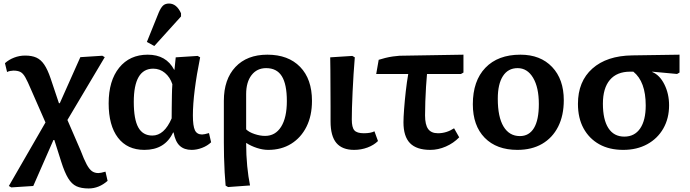

<svg xmlns="http://www.w3.org/2000/svg" viewBox="-20 -833 3900 1085"><path d="M481 232Q439 232 412 219.5Q385 207 365 174Q345 141 326 81L287 -42H282L168 218L44 226L30 218L237 -141L155 -328Q136 -373 123 -396Q110 -419 95 -426.5Q80 -434 56 -434Q49 -434 38 -432Q27 -430 20 -426L8 -476Q30 -496 60 -507.5Q90 -519 122 -519Q160 -519 185.5 -507.5Q211 -496 230 -468Q249 -440 266 -390L313 -250H318L434 -510L558 -518L572 -510L361 -155L435 16Q455 69 470 96.5Q485 124 500 134.5Q515 145 536 145Q549 145 576 137L588 189Q539 232 481 232Z M796 14Q699 14 646.5 -55Q594 -124 594 -249Q594 -377 653.5 -450.5Q713 -524 815 -524Q919 -524 964 -439H966L973 -509L1097 -517L1111 -509Q1091 -410 1080.5 -326.5Q1070 -243 1070 -181Q1070 -121 1081.5 -97Q1093 -73 1122 -73Q1134 -73 1161 -81L1173 -29Q1152 -9 1122 2.5Q1092 14 1063 14Q1021 14 996 -9Q971 -32 961 -84H958Q912 14 796 14ZM841 -67Q908 -67 950 -164Q950 -190 950.5 -225.5Q951 -261 951.5 -295.5Q952 -330 954 -357Q941 -397 912 -421Q883 -445 846 -445Q736 -445 736 -257Q736 -159 761.5 -113Q787 -67 841 -67ZM852 -573 810 -596 877 -762Q889 -790 901.5 -801.5Q914 -813 935 -813Q978 -813 1003 -758V-740Z M1269 224 1255 216Q1252 184 1249.5 141Q1247 98 1246 53.5Q1245 9 1245 -27V-263Q1245 -385 1310.5 -454.5Q1376 -524 1491 -524Q1609 -524 1676 -455Q1743 -386 1743 -263Q1743 -179 1712 -117Q1681 -55 1625.5 -20.5Q1570 14 1496 14Q1465 14 1431.5 3Q1398 -8 1372 -25H1371Q1371 44 1377 105.5Q1383 167 1393 215ZM1478 -65Q1536 -65 1568.5 -116.5Q1601 -168 1601 -262Q1601 -357 1572.5 -402.5Q1544 -448 1484 -448Q1432 -448 1401.5 -408.5Q1371 -369 1371 -301V-102Q1387 -86 1418.5 -75.5Q1450 -65 1478 -65Z M1981 14Q1914 14 1881 -25Q1848 -64 1848 -147Q1848 -178 1848 -228.5Q1848 -279 1847.5 -334Q1847 -389 1847 -436Q1847 -483 1846 -509L1971 -517L1985 -509Q1981 -465 1978 -414Q1975 -363 1972.5 -313.5Q1970 -264 1969 -223Q1968 -182 1968 -158Q1968 -113 1982.5 -96.5Q1997 -80 2036 -80Q2075 -80 2096 -91L2116 -36Q2093 -13 2057 0.5Q2021 14 1981 14Z M2412 14Q2334 14 2297 -24Q2260 -62 2260 -142Q2260 -168 2263.5 -215.5Q2267 -263 2273 -316.5Q2279 -370 2287 -415H2106L2120 -495Q2135 -500 2157 -505.5Q2179 -511 2200.5 -514Q2222 -517 2238 -518L2599 -524V-423L2585 -415H2393Q2390 -383 2387.5 -342.5Q2385 -302 2383.5 -260Q2382 -218 2382 -181Q2382 -128 2399.5 -104Q2417 -80 2455 -80Q2503 -80 2546 -108L2575 -57Q2543 -24 2499.5 -5Q2456 14 2412 14Z M2904 14Q2786 14 2719 -54.5Q2652 -123 2652 -244Q2652 -376 2723 -450Q2794 -524 2921 -524Q3034 -524 3100 -454.5Q3166 -385 3166 -267Q3166 -180 3134 -117Q3102 -54 3043.5 -20Q2985 14 2904 14ZM2918 -64Q2970 -64 2997.5 -109.5Q3025 -155 3025 -245Q3025 -339 2992.5 -393.5Q2960 -448 2905 -448Q2851 -448 2822 -403Q2793 -358 2793 -275Q2793 -172 2825.5 -118Q2858 -64 2918 -64Z M3502 14Q3423 14 3366 -18Q3309 -50 3277.5 -108Q3246 -166 3246 -246Q3246 -373 3327.5 -445.5Q3409 -518 3553 -520L3820 -524V-423L3806 -415L3666 -428V-426Q3708 -409 3734.5 -356Q3761 -303 3761 -238Q3761 -164 3728.5 -107Q3696 -50 3637.5 -18Q3579 14 3502 14ZM3508 -61Q3566 -61 3597.5 -107Q3629 -153 3629 -237Q3629 -372 3559 -428H3541Q3466 -428 3426.5 -381.5Q3387 -335 3387 -247Q3387 -157 3418 -109Q3449 -61 3508 -61Z"/></svg>

Font: Literata SemiBold
Style: Regular
Weight: 600
Designer: Latin by Veronika Burian and Jose Scaglione. Greek by Irene Vlachou. Cyrillic by Vera Evstafieva.
Foundry: TypeTogether
Version: Version 3.103; ttfautohint (v1.8.4.7-5d5b);gftools[0.9.29]